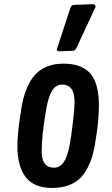

<svg xmlns="http://www.w3.org/2000/svg" viewBox="-20 -902 540 927"><path d="M64 -198.2Q64 -244.6 74.2 -319.3Q84.5 -394 93.3 -428Q102.1 -461.9 118.2 -494.4Q134.3 -526.9 156.2 -547.9Q204.6 -594.7 287.1 -594.7Q404.3 -594.7 439 -508.8Q457.5 -462.9 457.5 -397.7Q457.5 -332.5 447.5 -262.7Q437.5 -192.9 428.7 -159.4Q419.9 -126 404.1 -94Q388.2 -62 366.2 -41Q317.9 5.4 231.2 5.4Q144.5 5.4 104.2 -46.6Q64 -98.6 64 -198.2ZM317.4 -208.5Q322.8 -234.4 331.3 -305.4Q339.8 -376.5 339.8 -410.6Q339.8 -493.7 279.8 -493.7Q251.5 -493.7 233.2 -466.8Q214.8 -439.9 203.6 -377.4Q181.2 -250.5 181.2 -171.4Q181.2 -92.3 240.7 -92.3Q269 -92.3 287.8 -119.4Q306.6 -146.5 317.4 -208.5ZM441.4 -868.7 347.7 -667.5Q342.8 -657.7 330.6 -656.7L265.1 -654.3Q254.4 -655.3 254.4 -664.1L320.3 -865.2Q324.7 -877.9 336.4 -878.4L428.7 -881.8Q441.4 -880.9 441.4 -868.7Z"/></svg>

Font: Contrail One
Style: Regular
Weight: 400
Designer: Riccardo De Franceschi
Foundry: Sorkin Type Co.
Version: Version 1.003